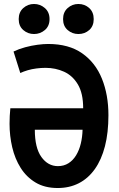

<svg xmlns="http://www.w3.org/2000/svg" viewBox="-20 -930 600 965"><path d="M270 15Q205 15 159 -12.5Q113 -40 84 -86Q55 -132 41.5 -189.5Q28 -247 28 -308Q28 -328 29 -347.5Q30 -367 32 -386H398Q398 -461 371.5 -505.5Q345 -550 302 -569.5Q259 -589 209 -589Q187 -589 163.5 -586Q140 -583 119.5 -577Q99 -571 82 -563L48 -671Q75 -684 106.5 -692.5Q138 -701 168.5 -705Q199 -709 222 -709Q326 -709 393 -662Q460 -615 492.5 -534Q525 -453 525 -351Q525 -263 507.5 -195Q490 -127 456.5 -80Q423 -33 376 -9Q329 15 270 15ZM271 -95Q301 -95 324 -109.5Q347 -124 362.5 -149.5Q378 -175 386 -208Q394 -241 395 -278H155Q155 -187 188 -141Q221 -95 271 -95ZM374 -759Q343 -759 320 -779Q297 -799 297 -834Q297 -869 320 -889.5Q343 -910 374 -910Q406 -910 428.5 -889.5Q451 -869 451 -834Q451 -799 428.5 -779Q406 -759 374 -759ZM151 -759Q120 -759 97 -779Q74 -799 74 -834Q74 -869 97 -889.5Q120 -910 151 -910Q182 -910 205.5 -889.5Q229 -869 229 -834Q229 -799 205.5 -779Q182 -759 151 -759Z"/></svg>

Font: Ubuntu Sans Mono
Style: Bold
Weight: 700
Monospace: yes
Designer: Dalton Maag Ltd
Foundry: Dalton Maag Ltd
Version: Version 1.006